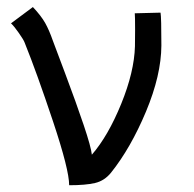

<svg xmlns="http://www.w3.org/2000/svg" viewBox="-20 -532 558 553"><path d="M74.7 -511.7Q98.6 -486.3 110.1 -465.8Q121.6 -445.3 132.3 -414.6Q133.8 -410.6 167 -322.3Q200.2 -233.9 221.2 -171.4Q242.2 -108.9 244.6 -86.4Q291.5 -140.6 329.1 -232.9Q366.7 -325.2 368.7 -398.9Q369.1 -412.6 369.1 -446.3Q369.1 -484.9 368.2 -493.7L442.4 -495.6Q444.8 -482.4 444.8 -400.9Q444.3 -315.4 400.4 -210.4Q356.4 -105.5 299.8 -34.7Q280.8 -11.2 253.7 -4.9Q226.6 1.5 179.2 1.5Q179.2 -43 132.8 -182.1Q86.4 -321.3 50.8 -409.7Q47.9 -417.5 34.4 -436.8Q21 -456.1 11.7 -464.8Z"/></svg>

Font: Fantasque Sans Mono
Style: Regular
Weight: 400
Monospace: yes
Designer: Jany Belluz
Version: Version 1.8.0 ; ttfautohint (v1.8.2)